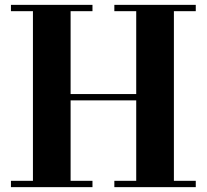

<svg xmlns="http://www.w3.org/2000/svg" viewBox="-20 -770 850 790"><path d="M785.5 -750V-724H695.5V-26H785.5V0H450.5V-26H540.5V-357H270.5V-26H360.5V0H25V-26H115.5V-724H25V-750H360.5V-724H270.5V-383H540.5V-724H450.5V-750Z"/></svg>

Font: Bodoni Moda 9pt
Style: Bold
Weight: 700
Designer: Owen Earl
Foundry: indestructible type
Version: Version 2.005